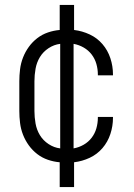

<svg xmlns="http://www.w3.org/2000/svg" viewBox="-20 -648 540 775"><path d="M221 107V7Q197 5 173.5 -3Q150 -11 130.5 -26Q111 -41 96.5 -61Q82 -81 73 -104Q64 -127 61 -151.5Q58 -176 58 -200V-320Q58 -344 61 -368.5Q64 -393 73 -416Q82 -439 96.5 -459Q111 -479 130.5 -494Q150 -509 173.5 -517Q197 -525 221 -527V-628H279V-527Q312 -523 342 -509Q372 -495 393.5 -470Q415 -445 425.5 -413Q436 -381 436 -348V-344H375V-347Q375 -369 369 -390Q363 -411 350 -428Q337 -445 318 -456Q299 -467 277 -471V-49Q299 -53 318 -64Q337 -75 350 -92Q363 -109 369 -130Q375 -151 375 -173V-176H436V-172Q436 -139 425.5 -107Q415 -75 393.5 -50Q372 -25 342 -11Q312 3 279 7V107ZM223 -49V-471Q198 -468 176 -453.5Q154 -439 141 -417.5Q128 -396 123.5 -370.5Q119 -345 119 -320V-200Q119 -175 123.5 -149.5Q128 -124 141 -102.5Q154 -81 176 -66.5Q198 -52 223 -49Z"/></svg>

Font: Iosevka Fixed Light
Style: Regular
Weight: 300
Monospace: yes
Designer: Belleve Invis
Foundry: Belleve Invis
Version: Version 32.3.0